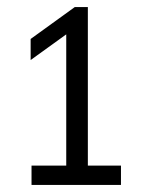

<svg xmlns="http://www.w3.org/2000/svg" viewBox="-20 -454 397 542"><path d="M69 68V13.5H167V-357L66.5 -284.5V-344L191 -434H228V13.5H321.5V68Z"/></svg>

Font: Encode Sans Condensed
Style: Regular
Weight: 400
Width: 3
Designer: Multiple Designers
Foundry: Impallari Type
Version: Version 3.000; ttfautohint (v1.8.3) -l 8 -r 50 -G 200 -x 14 